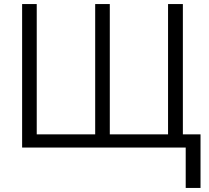

<svg xmlns="http://www.w3.org/2000/svg" viewBox="-20 -727 1029 946"><path d="M895 199V0H89V-707H161V-65H449V-707H521V-65H808V-707H881V-65H968V199Z"/></svg>

Font: Onest Light
Style: Regular
Weight: 300
Designer: Dmitri Voloshin, Andrey Kudryavtsev
Foundry: Dmitri Voloshin, Andrey Kudryavtsev
Version: Version 1.000;gftools[0.9.33]